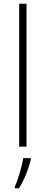

<svg xmlns="http://www.w3.org/2000/svg" viewBox="-20 -780 242 1021"><path d="M121 0V-760H82V0ZM144 69V61H103C98 103 74 180 59 213V221H81C110 176 132 117 144 69Z"/></svg>

Font: Noto Sans Lao UI SemCond ExtLt
Style: Regular
Weight: 200
Width: 4
Designer: Monotype Design Team
Foundry: Monotype Imaging Inc.
Version: Version 2.000